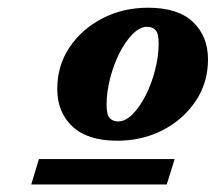

<svg xmlns="http://www.w3.org/2000/svg" viewBox="-20 -700 560 498"><path d="M364 -680Q441.5 -680 480.5 -643Q519.5 -606 519.5 -546Q519.5 -485.5 487.5 -437.8Q455.5 -390 402.2 -362.5Q349 -335 284.5 -335Q207 -335 167.8 -372Q128.5 -409 128.5 -469Q128.5 -530 160.5 -577.5Q192.5 -625 246 -652.5Q299.5 -680 364 -680ZM286.5 -385Q305.5 -385 324 -403.8Q342.5 -422.5 357.8 -452.5Q373 -482.5 382.2 -518.2Q391.5 -554 391.5 -587.5Q391.5 -613 383.5 -621.8Q375.5 -630.5 361.5 -630.5Q343 -630.5 324.2 -611.8Q305.5 -593 290.2 -563Q275 -533 265.8 -497.5Q256.5 -462 256.5 -428Q256.5 -402.5 264.5 -393.8Q272.5 -385 286.5 -385ZM61 -221.5 81 -287.5H433L412.5 -221.5Z"/></svg>

Font: Newsreader 16pt ExtraBold
Style: Italic
Weight: 800
Italic angle: -17°
Designer: Hugues Gentile
Foundry: Production Type
Version: Version 1.003; ttfautohint (v1.8.3)